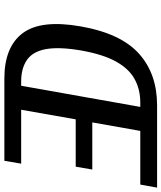

<svg xmlns="http://www.w3.org/2000/svg" viewBox="50 -790 740 880"><g transform="rotate(90 420.0 -350.0)"><path d="M340 0Q195 0 132 -84Q69 -168 101 -350Q133 -533 225.5 -616.5Q318 -700 463 -700H840L826 -623H580L541 -403H757L744 -327H527L483 -77H730L717 0ZM353 -77H373L470 -623H450Q390 -623 342.5 -597Q295 -571 262 -511.5Q229 -452 211 -350Q194 -248 205.5 -188.5Q217 -129 255.5 -103Q294 -77 353 -77Z"/></g></svg>

Font: Cuprum SemiBold
Style: Italic
Weight: 600
Italic angle: -10°
Version: Version 3.000